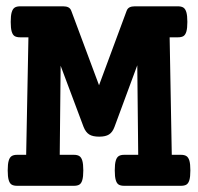

<svg xmlns="http://www.w3.org/2000/svg" viewBox="-20 -600 640 620"><path d="M585 -529.3Q585 -508.8 581.8 -498Q578.6 -487.3 572.3 -483.4Q565.9 -479.5 554.2 -479.5H527.8L534.7 -100.1H564Q575.7 -100.1 582 -95.9Q588.4 -91.8 591.6 -81.1Q594.7 -70.3 594.7 -49.8Q594.7 -29.3 591.6 -18.6Q588.4 -7.8 582 -3.9Q575.7 0 564 0H381.3Q369.6 0 363.3 -3.9Q356.9 -7.8 353.8 -18.6Q350.6 -29.3 350.6 -49.8Q350.6 -70.3 353.8 -81.1Q356.9 -91.8 363.3 -95.9Q369.6 -100.1 381.3 -100.1H426.3L423.3 -389.2L349.6 -189.9Q343.3 -172.9 332 -165.8Q320.8 -158.7 300.3 -158.7Q279.3 -158.7 268.1 -165.8Q256.8 -172.9 250 -189.9L175.8 -387.7L172.9 -100.1H218.3Q230 -100.1 236.3 -95.9Q242.7 -91.8 245.8 -81.1Q249 -70.3 249 -49.8Q249 -29.3 245.8 -18.6Q242.7 -7.8 236.3 -3.9Q230 0 218.3 0H35.6Q23.9 0 17.6 -3.9Q11.2 -7.8 8.1 -18.6Q4.9 -29.3 4.9 -49.8Q4.9 -70.3 8.1 -81.1Q11.2 -91.8 17.6 -95.9Q23.9 -100.1 35.6 -100.1H64.5L71.8 -479.5H45.4Q33.7 -479.5 27.3 -483.4Q21 -487.3 17.8 -498Q14.6 -508.8 14.6 -529.3Q14.6 -549.8 17.8 -560.5Q21 -571.3 27.3 -575.4Q33.7 -579.6 45.4 -579.6H184.1Q194.3 -579.6 200.9 -576.2Q207.5 -572.8 210.4 -564.5L299.8 -324.7L388.7 -564.5Q391.6 -572.8 398.2 -576.2Q404.8 -579.6 415 -579.6H554.2Q565.9 -579.6 572.3 -575.4Q578.6 -571.3 581.8 -560.5Q585 -549.8 585 -529.3Z"/></svg>

Font: Courier Prime
Style: Bold
Weight: 700
Designer: Alan Dague-Greene, Quote-Unquote Apps
Foundry: Quote-Unquote Apps
Version: Version 3.018